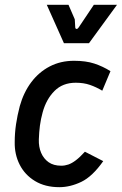

<svg xmlns="http://www.w3.org/2000/svg" viewBox="-20 -766 505 796"><path d="M226 10Q167 10 125 -15.5Q83 -41 61.5 -83.5Q40 -126 41 -177Q41 -214 46.5 -251Q52 -288 62 -326Q78 -383 109.5 -425Q141 -467 186 -490.5Q231 -514 287 -514Q336 -514 371 -502.5Q406 -491 438 -471L404 -390Q379 -405 353 -414Q327 -423 294 -423Q240 -423 206 -389Q172 -355 157 -301Q149 -272 145.5 -245Q142 -218 141 -188Q140 -157 150.5 -132.5Q161 -108 181.5 -93.5Q202 -79 234 -79Q249 -79 263.5 -84Q278 -89 294.5 -101.5Q311 -114 332 -137L408 -98Q363 -34 317 -12Q271 10 226 10ZM245 -587 174 -746H264L290 -686L292 -652Q293 -646 297.5 -646Q302 -646 306 -652L369 -746H465L349 -587Z"/></svg>

Font: Finlandica Medium
Style: Italic
Weight: 500
Italic angle: -8°
Designer: Niklas Ekholm, Juho Hiilivirta, Jaakko Suomalainen
Foundry: Helsinki Type Studio
Version: Version 1.063